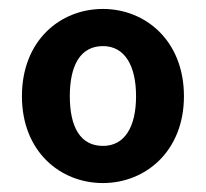

<svg xmlns="http://www.w3.org/2000/svg" viewBox="-20 -832 460 429"><path d="M210 -423C305 -423 391 -494 391 -617C391 -741 305 -812 210 -812C114 -812 29 -741 29 -617C29 -494 114 -423 210 -423ZM210 -506C159 -506 136 -549 136 -617C136 -685 159 -729 210 -729C259 -729 284 -685 284 -617C284 -549 259 -506 210 -506Z"/></svg>

Font: Spoqa Han Sans Neo Bold
Style: Bold
Weight: 700
Designer: [Spoqa Han Sans Neo] Dong-huui Kim  Younghwa Kang  Yujin Lee  [Noto Sans] Ryoko NISHIZUKA  (kana & ideographs); Paul D. 
Foundry: Spoqa (http://www.spoqa-han-sans.com)
Version: Version 1.100;hotconv 1.0.109;makeotfexe 2.5.65596